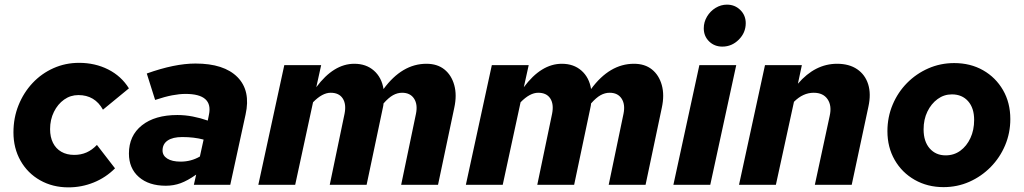

<svg xmlns="http://www.w3.org/2000/svg" viewBox="-20 -797 4417 828"><path d="M275 11Q207 11 153 -19.5Q99 -50 68.5 -104Q38 -158 38 -226Q38 -289 60 -343.5Q82 -398 120.5 -439Q159 -480 210.5 -503Q262 -526 321 -526Q390 -526 446.5 -497.5Q503 -469 536 -416L424 -324Q389 -387 318 -387Q284 -387 256.5 -367.5Q229 -348 212.5 -314.5Q196 -281 196 -240Q196 -206 208.5 -181Q221 -156 244.5 -142.5Q268 -129 300 -129Q329 -129 353 -139.5Q377 -150 398 -172L476 -71Q436 -31 384 -10Q332 11 275 11Z M695 4Q622 4 579 -33.5Q536 -71 536 -135Q536 -212 592 -256.5Q648 -301 745 -301Q778 -301 811.5 -294.5Q845 -288 876 -277L881 -302Q900 -392 780 -392Q754 -392 722.5 -386Q691 -380 649 -366L613 -480Q733 -523 823 -523Q946 -523 1004 -464.5Q1062 -406 1039 -303L973 0H816L826 -44Q789 -18 759 -7Q729 4 695 4ZM759 -100Q804 -100 842 -122L858 -195Q817 -206 766 -206Q725 -206 703 -191Q681 -176 681 -148Q681 -126 701.5 -113Q722 -100 759 -100Z M1094 0 1206 -516H1365L1344 -421Q1419 -522 1508 -522Q1559 -522 1592.5 -492.5Q1626 -463 1634 -413Q1714 -522 1819 -522Q1866 -522 1896.5 -497.5Q1927 -473 1939 -430Q1951 -387 1939 -332L1869 0H1710L1774 -307Q1782 -347 1765.5 -372Q1749 -397 1714 -397Q1694 -397 1675 -386.5Q1656 -376 1634 -351Q1634 -347 1633 -342Q1632 -337 1631 -332L1561 0H1402L1466 -307Q1474 -348 1458 -372.5Q1442 -397 1406 -397Q1370 -397 1330 -356L1253 0Z M1989 0 2101 -516H2260L2239 -421Q2314 -522 2403 -522Q2454 -522 2487.5 -492.5Q2521 -463 2529 -413Q2609 -522 2714 -522Q2761 -522 2791.5 -497.5Q2822 -473 2834 -430Q2846 -387 2834 -332L2764 0H2605L2669 -307Q2677 -347 2660.5 -372Q2644 -397 2609 -397Q2589 -397 2570 -386.5Q2551 -376 2529 -351Q2529 -347 2528 -342Q2527 -337 2526 -332L2456 0H2297L2361 -307Q2369 -348 2353 -372.5Q2337 -397 2301 -397Q2265 -397 2225 -356L2148 0Z M3095 -596Q3061 -596 3038 -618.5Q3015 -641 3015 -675Q3015 -702 3029 -725.5Q3043 -749 3066 -763Q3089 -777 3115 -777Q3149 -777 3172.5 -754Q3196 -731 3196 -697Q3196 -656 3166 -626Q3136 -596 3095 -596ZM2884 0 2996 -516H3155L3043 0Z M3167 0 3279 -516H3438L3421 -436Q3495 -522 3590 -522Q3642 -522 3676.5 -498.5Q3711 -475 3724 -433.5Q3737 -392 3725 -337L3653 0H3494L3558 -297Q3568 -341 3549 -369Q3530 -397 3489 -397Q3443 -397 3404 -358L3326 0Z M4049 10Q3980 10 3924.8 -21.3Q3869.7 -52.6 3838.3 -107.3Q3807 -162 3807 -231.2Q3807 -292 3829.5 -345.5Q3852 -399 3891.5 -439Q3931 -479 3983.2 -502Q4035.5 -525 4095 -525Q4165 -525 4219.5 -494Q4274 -463 4305.5 -408.5Q4337 -354 4337 -283.5Q4337 -223.5 4314.6 -170.4Q4292.2 -117.3 4252.4 -76.8Q4212.6 -36.3 4160.5 -13.1Q4108.4 10 4049 10ZM4058 -127Q4094 -127 4121.4 -147Q4148.9 -167.1 4164.9 -201.5Q4181 -236 4181 -280Q4181 -331 4155 -360.5Q4129 -390 4085 -390Q4050.8 -390 4023.3 -369.8Q3995.8 -349.6 3979.4 -315.8Q3963 -282 3963 -239Q3963 -187 3989.2 -157Q4015.5 -127 4058 -127Z"/></svg>

Font: Red Hat Text VF
Style: Italic
Weight: 400
Italic angle: -12°
Designer: Pentagram, MCKL
Foundry: Pentagram, MCKL
Version: Version 1.023